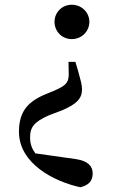

<svg xmlns="http://www.w3.org/2000/svg" viewBox="-20 -563 495 810"><path d="M283 -543C241 -543 210 -510 210 -471C210 -431 241 -398 283 -398C325 -398 357 -431 357 -471C357 -510 325 -543 283 -543ZM60 -7C60 127 208 203 319 227C352 219 371 202 371 169C371 139 353 116 299 108L129 84C115 65 107 44 107 19C106 -27 125 -49 185 -76L243 -98C303 -124 326 -147 326 -186C326 -205 320 -225 310 -262L298 -302H269L270 -245C268 -213 257 -202 210 -181L164 -162C93 -130 60 -88 60 -7Z"/></svg>

Font: Noto Serif CJK KR SemiBold
Style: Regular
Weight: 600
Designer: Ryoko NISHIZUKA 西塚涼子 (kana & ideographs); Frank Grießhammer (Latin, Greek & Cyrillic); Wenlong ZHANG 张文龙 (bopomofo); San
Foundry: Adobe
Version: Version 2.001;hotconv 1.1.0;makeotfexe 2.6.0